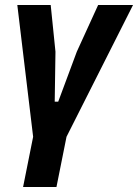

<svg xmlns="http://www.w3.org/2000/svg" viewBox="-20 -545 550 765"><path d="M72 200 112 0 49 -525H182L201 -339L198 -140H212L286 -339L371 -525H510L245 0L205 200Z"/></svg>

Font: IBM Plex Sans Condensed
Style: Bold Italic
Weight: 700
Width: 3
Italic angle: -11.31°
Designer: Mike Abbink, Paul van der Laan, Pieter van Rosmalen
Foundry: Bold Monday
Version: Version 3.201